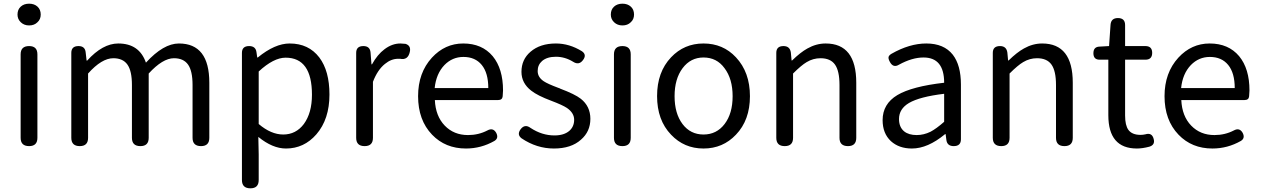

<svg xmlns="http://www.w3.org/2000/svg" viewBox="-20 -793 6843 1042"><path d="M138 0Q92 0 92 -45V-498Q92 -543 138 -543Q183 -543 183 -498V-271V-45Q183 0 138 0ZM138 -655Q111 -655 93 -672Q75 -689 75 -714Q75 -741 92.5 -757Q110 -773 138 -773Q166 -773 183.5 -757Q201 -741 201 -714Q201 -688 183 -672Q166 -655 138 -655Z M413 0Q367 0 367 -45V-271V-506Q367 -543 406 -543Q442 -543 445 -508L450 -464H453Q537 -557 622 -557Q736 -557 772 -453Q867 -557 951 -557Q1116 -557 1116 -344V-45Q1116 0 1071 0Q1025 0 1025 -45V-332Q1025 -408 1000.5 -442.5Q976 -477 924 -477Q863 -477 787 -394V-45Q787 0 742 0Q696 0 696 -45V-332Q696 -408 671.5 -442.5Q647 -477 595 -477Q532 -477 458 -394V-45Q458 0 413 0Z M1339 229Q1293 229 1293 184V-157V-506Q1293 -543 1332 -543Q1368 -543 1372 -509L1376 -481H1379Q1472 -557 1552 -557Q1655 -557 1713 -481Q1768 -408 1768 -280Q1768 -146 1697 -64Q1630 13 1532 13Q1459 13 1382 -50L1384 45V184Q1384 229 1339 229ZM1517 -63Q1586 -63 1629 -120Q1673 -180 1673 -279Q1673 -480 1530 -480Q1465 -480 1384 -405V-262V-120Q1451 -63 1517 -63Z M1959 0Q1913 0 1913 -45V-271V-506Q1913 -543 1952 -543Q1988 -543 1991 -508L1996 -444H1999Q2028 -497 2067 -526Q2108 -557 2153 -557Q2163 -557 2181 -555Q2212 -545 2204 -511Q2194 -465 2151 -474Q2146 -474 2141 -474Q2103 -474 2069 -446Q2029 -414 2004 -349V-45Q2004 0 1959 0Z M2509 13Q2397 13 2325 -62Q2249 -141 2249 -271Q2249 -398 2324 -480Q2395 -557 2494 -557Q2596 -557 2654 -488Q2710 -420 2710 -302Q2710 -290 2708 -270Q2706 -250 2683 -250H2523H2340Q2344 -163 2393.5 -111.5Q2443 -60 2520 -60Q2577 -60 2625 -85Q2656 -102 2673 -72Q2688 -43 2663 -28Q2591 13 2509 13ZM2339 -315H2484H2630Q2630 -397 2594.5 -440.5Q2559 -484 2495 -484Q2435 -484 2392 -440Q2347 -393 2339 -315Z M2986 13Q2893 13 2811 -42Q2784 -62 2805 -91Q2828 -122 2859 -99Q2921 -58 2989 -58Q3041 -58 3070 -83Q3096 -106 3096 -143Q3096 -180 3057 -207Q3033 -223 2972 -246Q2897 -274 2863 -301Q2810 -342 2810 -403Q2810 -470 2859 -512Q2911 -557 2997 -557Q3070 -557 3138 -515Q3166 -496 3144 -467Q3122 -437 3090 -458Q3046 -485 2997 -485Q2949 -485 2922 -462Q2898 -441 2898 -407.5Q2898 -374 2931 -352Q2952 -338 3008 -317Q3015 -314 3019 -313L3020 -312Q3100 -282 3132 -257Q3184 -216 3184 -148Q3184 -79 3133 -35Q3080 13 2986 13Z M3358 0Q3312 0 3312 -45V-498Q3312 -543 3358 -543Q3403 -543 3403 -498V-271V-45Q3403 0 3358 0ZM3358 -655Q3331 -655 3313 -672Q3295 -689 3295 -714Q3295 -741 3312.5 -757Q3330 -773 3358 -773Q3386 -773 3403.5 -757Q3421 -741 3421 -714Q3421 -688 3403 -672Q3386 -655 3358 -655Z M3798 13Q3693 13 3622 -62Q3546 -141 3546 -271.5Q3546 -402 3622 -482Q3693 -557 3798 -557Q3904 -557 3974 -482Q4050 -401 4050 -271Q4050 -141 3974 -62Q3903 13 3798 13ZM3798 -63Q3869 -63 3912.5 -120Q3956 -177 3956 -271Q3956 -365 3912 -423Q3870 -481 3798 -481Q3728 -481 3684.5 -423Q3641 -365 3641 -271Q3641 -177 3684 -120Q3727 -63 3798 -63Z M4239 0Q4193 0 4193 -45V-271V-506Q4193 -543 4232 -543Q4267 -543 4272 -508L4276 -465H4279Q4324 -509 4362 -530Q4410 -557 4461 -557Q4627 -557 4627 -344V-45Q4627 0 4582 0Q4536 0 4536 -45V-332Q4536 -408 4511.5 -442.5Q4487 -477 4433 -477Q4393 -477 4358 -456Q4329 -439 4284 -394V-45Q4284 0 4239 0Z M4929 13Q4859 13 4815 -27Q4770 -69 4770 -141Q4770 -229 4850 -277Q4929 -324 5104 -344Q5104 -481 4992 -481Q4930 -481 4859 -442Q4828 -423 4810 -456Q4801 -472 4802 -482Q4803 -492 4818 -501Q4916 -557 5007 -557Q5103 -557 5151 -496Q5195 -439 5195 -334V-167V-37Q5195 0 5156 0Q5120 0 5116 -34L5112 -65H5109Q5015 13 4929 13ZM4955 -60Q4993 -60 5030 -78Q5062 -95 5104 -132V-208V-284Q4971 -268 4913 -234Q4859 -202 4859 -147Q4859 -103 4887 -80Q4912 -60 4955 -60Z M5414 0Q5368 0 5368 -45V-271V-506Q5368 -543 5407 -543Q5442 -543 5447 -508L5451 -465H5454Q5499 -509 5537 -530Q5585 -557 5636 -557Q5802 -557 5802 -344V-45Q5802 0 5757 0Q5711 0 5711 -45V-332Q5711 -408 5686.5 -442.5Q5662 -477 5608 -477Q5568 -477 5533 -456Q5504 -439 5459 -394V-45Q5459 0 5414 0Z M6150 13Q5995 13 5995 -168V-469H5948Q5914 -469 5914 -504Q5914 -539 5947 -540L5999 -543L6007 -659Q6010 -695 6047 -695Q6086 -695 6086 -657V-543H6196Q6233 -543 6233 -506Q6233 -469 6196 -469H6159H6086V-166Q6086 -113 6104 -88Q6124 -61 6170 -61Q6183 -61 6196 -64Q6232 -75 6241 -39Q6250 -7 6218 3Q6180 13 6150 13Z M6560 13Q6448 13 6376 -62Q6300 -141 6300 -271Q6300 -398 6375 -480Q6446 -557 6545 -557Q6647 -557 6705 -488Q6761 -420 6761 -302Q6761 -290 6759 -270Q6757 -250 6734 -250H6574H6391Q6395 -163 6444.5 -111.5Q6494 -60 6571 -60Q6628 -60 6676 -85Q6707 -102 6724 -72Q6739 -43 6714 -28Q6642 13 6560 13ZM6390 -315H6535H6681Q6681 -397 6645.5 -440.5Q6610 -484 6546 -484Q6486 -484 6443 -440Q6398 -393 6390 -315Z"/></svg>

Font: GenSenRounded TW R
Style: Regular
Weight: 400
Version: Version 1.501;PS 1;hotconv 16.6.51;makeotf.lib2.5.65220